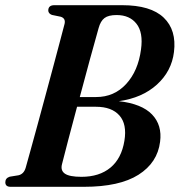

<svg xmlns="http://www.w3.org/2000/svg" viewBox="-26 -720 692 740"><path d="M183.5 -700H444.5Q555 -700 605 -652Q655 -604 644.5 -519.5Q635.5 -445.5 578.8 -394Q522 -342.5 432 -330Q520.5 -320 560 -278.8Q599.5 -237.5 591 -173.5Q581 -93 507.8 -46.5Q434.5 0 297.5 0H15Q-5.5 0 -5.5 -17.5Q-5.5 -33.5 11.5 -39L45.5 -44.5Q66 -49.5 73 -73.5Q79 -95 91 -138.2Q103 -181.5 118.2 -237.2Q133.5 -293 149.5 -352.8Q165.5 -412.5 180.5 -468Q195.5 -523.5 206.5 -565.8Q217.5 -608 223 -628.5Q227.5 -649.5 208 -655.5L174 -662.5Q160 -668 160 -680Q160.5 -700 183.5 -700ZM354 -611.5Q339.5 -560.5 320.2 -489.8Q301 -419 281.5 -346H344.5Q414 -346 460.2 -396.2Q506.5 -446.5 517.5 -529.5Q526.5 -594.5 500.2 -628.2Q474 -662 423.5 -662Q392 -662 376.8 -650.5Q361.5 -639 354 -611.5ZM213 -87.5Q206.5 -63 224 -50.8Q241.5 -38.5 288 -38.5Q357 -38.5 399.8 -74Q442.5 -109.5 453.5 -177.5Q464 -241.5 434.2 -275Q404.5 -308.5 344 -308.5H271Q252.5 -239 236.8 -179.8Q221 -120.5 213 -87.5Z"/></svg>

Font: Fraunces 144pt Soft SemiBold
Style: Italic
Weight: 600
Italic angle: -16°
Version: Version 1.000;[b76b70a41]